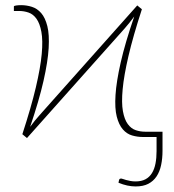

<svg xmlns="http://www.w3.org/2000/svg" viewBox="-20 -518 657 726"><path d="M572 0H520Q499.5 0 479.5 -5.8Q459.5 -11.5 444.5 -28.8Q429.5 -46 421.5 -77Q413.5 -108 416.8 -158.8Q420 -209.5 436.5 -282.2Q453 -355 487.5 -455.5Q469.5 -431 451 -410L82 4L64.5 -10.5Q98 -113 115.5 -187.5Q133 -262 137.8 -313.8Q142.5 -365.5 136.5 -397.5Q130.5 -429.5 118 -447Q105.5 -464.5 88 -470.5Q70.5 -476.5 52.5 -476.5H32.5V-493.5Q32.5 -496 40.8 -497.2Q49 -498.5 60 -498.5Q80.5 -498.5 100.5 -492.2Q120.5 -486 135.8 -468.5Q151 -451 159 -419.2Q167 -387.5 164 -336.2Q161 -285 144.5 -212Q128 -139 94 -38.5Q103 -51 112 -62Q121 -73 130 -83L499 -497.5L516.5 -483Q483 -380.5 465.8 -306.2Q448.5 -232 443.8 -180.5Q439 -129 444.8 -97.5Q450.5 -66 463.2 -48.8Q476 -31.5 493.2 -25.8Q510.5 -20 528.5 -20H594.5V52Q594.5 81.5 589.2 106.2Q584 131 572 149Q560 167 540.8 177Q521.5 187 493 187Q462 187 428 173L430 163.5Q431 159 433.5 158Q436 157 438 157Q440 157 444.8 158.8Q449.5 160.5 456.5 162.5Q463.5 164.5 472.8 166.2Q482 168 492.5 168Q515 168 530.2 159.8Q545.5 151.5 554.8 136.2Q564 121 568 100Q572 79 572 53.5Z"/></svg>

Font: Lato Thin
Style: Regular
Weight: 200
Designer: Lukasz Dziedzic
Foundry: tyPoland Lukasz Dziedzic
Version: Version 2.007; 2014-02-27